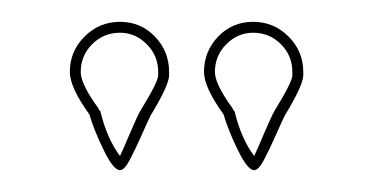

<svg xmlns="http://www.w3.org/2000/svg" viewBox="-20 -818 342 176"><path d="M135 -752V-749Q135 -740 118 -712Q116 -708 110 -694.5Q104 -681 99 -671.5Q94 -662 90 -662Q84 -662 75 -680.5Q66 -699 62 -713Q44 -738 44 -752Q44 -771 57.5 -784.5Q71 -798 90 -798Q109 -798 122 -784.5Q135 -771 135 -752ZM258 -752V-749Q258 -740 241 -712Q239 -708 233 -694.5Q227 -681 222 -671.5Q217 -662 213 -662Q207 -662 198 -680.5Q189 -699 185 -713Q167 -738 167 -752Q167 -771 180 -784.5Q193 -798 212 -798Q231 -798 244.5 -784.5Q258 -771 258 -752ZM125 -752Q125 -767 114.5 -777.5Q104 -788 90 -788Q75 -788 64.5 -777.5Q54 -767 54 -752Q54 -741 70 -719L71 -717L72 -716Q78 -691 90 -675Q92 -679 99 -695.5Q106 -712 109 -717Q125 -743 125 -749ZM248 -752Q248 -767 237.5 -777.5Q227 -788 212 -788Q198 -788 187.5 -777.5Q177 -767 177 -752Q177 -741 193 -719L194 -717L195 -716Q201 -691 213 -675Q215 -679 222 -695.5Q229 -712 232 -717Q248 -743 248 -749Z"/></svg>

Font: Soda Fountain
Style: OutlineOblique
Weight: 400
Version: Version 1.0